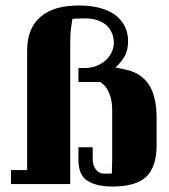

<svg xmlns="http://www.w3.org/2000/svg" viewBox="-20 -671 616 700"><path d="M267 -651Q315 -651 349.5 -640.5Q384 -630 405.5 -612Q427 -594 437 -570.5Q447 -547 447 -522Q447 -486 433.5 -464Q420 -442 401 -425L439 -417Q495 -405 523 -362Q551 -319 551 -240V-143Q551 -63 513.5 -27Q476 9 391 9Q331 9 298.5 -12Q266 -33 266 -87V-134H318V-91Q318 -68 329.5 -53Q341 -38 360 -38H380Q384 -38 388 -39V-57Q388 -65 388.5 -73Q389 -81 389 -87V-268Q389 -300 382 -320.5Q375 -341 367 -352Q357 -365 345 -372H266V-423H288Q313 -423 332.5 -431Q352 -439 366 -452Q380 -465 387.5 -481.5Q395 -498 395 -515Q395 -532 389 -548Q383 -564 370.5 -576.5Q358 -589 337.5 -596.5Q317 -604 289 -604Q278 -604 270 -603.5Q262 -603 256 -603Q249 -602 244 -602Q242 -590 240 -576Q238 -564 237 -548Q236 -532 236 -514V0H20V-51H79V-488Q79 -567 127 -609Q175 -651 267 -651Z"/></svg>

Font: Bigshot One
Style: Regular
Weight: 400
Designer: Gesine Todt
Foundry: Gesine Todt
Version: Version 1.000